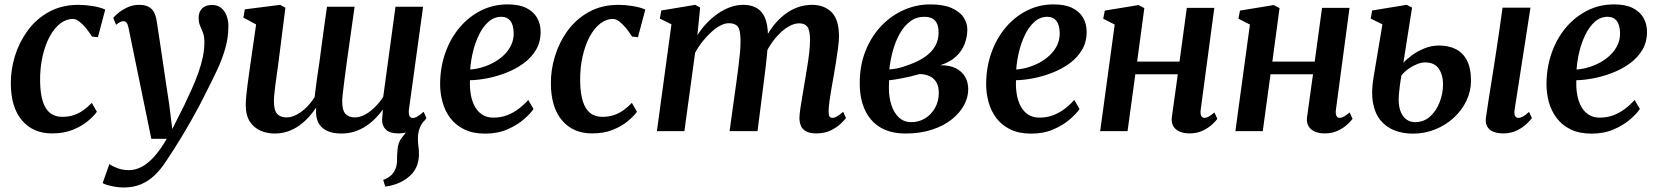

<svg xmlns="http://www.w3.org/2000/svg" viewBox="-20 -582 7353 852"><path d="M211 10Q126.5 10 77.5 -47.8Q28.5 -105.5 28 -211.5Q27.5 -272 46.2 -333.2Q65 -394.5 102.8 -446.2Q140.5 -498 197.2 -529.2Q254 -560.5 329 -560.5Q357.5 -560.5 390.8 -555.2Q424 -550 447 -539.5L414.5 -417L388.5 -419.5Q376.5 -438.5 362 -456.5Q347.5 -474.5 332.2 -486.2Q317 -498 303.5 -498Q274 -498 247.5 -477.8Q221 -457.5 200.8 -420.2Q180.5 -383 168.8 -331.8Q157 -280.5 158 -219Q159 -165.5 170.2 -131Q181.5 -96.5 203 -80Q224.5 -63.5 256 -63.5Q286 -63.5 309.2 -71.8Q332.5 -80 351.5 -94Q370.5 -108 387.5 -125.5L410 -86Q396.5 -67 369.5 -44.5Q342.5 -22 303 -6Q263.5 10 211 10Z M550.5 -457.5Q547 -475 541.5 -481.5Q536 -488 528 -488Q520 -488 512.5 -484Q505 -480 495 -472L482.5 -502.5Q488 -510 504.2 -523.8Q520.5 -537.5 544.8 -549Q569 -560.5 596.5 -560.5Q623 -560.5 639 -552Q655 -543.5 663.2 -528Q671.5 -512.5 675 -490.5Q682 -445 689 -399Q696 -353 702.8 -306.5Q709.5 -260 716.5 -213.5Q723.5 -167 730.5 -121.5L744.5 -9.5L797 -113.5Q816 -153 832.2 -189.5Q848.5 -226 860.8 -260.8Q873 -295.5 880 -329Q887 -362.5 887 -394.5Q887 -420.5 880.8 -436.5Q874.5 -452.5 868 -467.5Q861.5 -482.5 861.5 -504Q861.5 -529.5 877.2 -544.8Q893 -560 920.5 -560Q945 -560 961 -547.2Q977 -534.5 985.2 -513Q993.5 -491.5 993.5 -466Q993.5 -415.5 979.5 -366.8Q965.5 -318 943.2 -270.8Q921 -223.5 897 -177Q881 -144 862.5 -109.2Q844 -74.5 824.8 -40.8Q805.5 -7 786.8 24Q768 55 751 81.5Q734 108 720.5 128Q695 168.5 666.5 195.5Q638 222.5 604.5 236.2Q571 250 530 250Q504.5 250 476.2 244Q448 238 435.5 230.5L465.5 145.5Q475 154 499 163.5Q523 173 552 173Q581 173 609 158.2Q637 143.5 664.5 112.8Q692 82 720 34H651.5Z M1689.5 246 1680.5 216.5Q1703 207.5 1715.5 196Q1728 184.5 1734.5 168Q1742 151 1741.8 128.8Q1741.5 106.5 1744 83Q1746 50 1763 29.2Q1780 8.5 1792.5 -8.5L1863.5 -48.5Q1847 -29 1840.5 -8Q1834 13 1834.5 37.5Q1834.5 51.5 1837 69.2Q1839.5 87 1839 103.5Q1839 135 1826.8 161.2Q1814.5 187.5 1788 207.5Q1768.5 222.5 1744.2 232.2Q1720 242 1689.5 246ZM1213.5 -288Q1211 -269.5 1207.8 -248.2Q1204.5 -227 1202 -205.8Q1199.5 -184.5 1197.5 -166Q1195.5 -147.5 1195.5 -134Q1195.5 -92.5 1209.8 -76.8Q1224 -61 1251.5 -61Q1274 -61 1297.2 -73.5Q1320.5 -86 1341 -106.8Q1361.5 -127.5 1376 -151Q1380.5 -188.5 1386 -228.8Q1391.5 -269 1397.5 -307Q1403 -348 1408.5 -389.8Q1414 -431.5 1419.8 -472.5Q1425.5 -513.5 1431 -552H1553.5Q1544 -485.5 1535.8 -426.5Q1527.5 -367.5 1520.5 -318Q1513.5 -268.5 1508.8 -230.5Q1504 -192.5 1501.2 -167.8Q1498.5 -143 1498.5 -134Q1498.5 -92.5 1513 -76.8Q1527.5 -61 1554 -61Q1577.5 -61 1600.8 -74Q1624 -87 1644.8 -107.8Q1665.5 -128.5 1680.5 -152L1735 -552H1857.5L1794.5 -95Q1792.5 -76 1797.2 -67.2Q1802 -58.5 1811.5 -58.5Q1821 -58.5 1831.5 -64.5Q1842 -70.5 1860 -86L1872.5 -58Q1867 -49 1850 -32.8Q1833 -16.5 1807 -3.2Q1781 10 1747.5 10Q1706.5 10 1689 -10.5Q1671.5 -31 1677 -66.5L1679 -96Q1664.5 -76 1646 -57Q1627.5 -38 1604.5 -22.8Q1581.5 -7.5 1554.2 1.5Q1527 10.5 1495 10.5Q1456 10.5 1430.5 -1.8Q1405 -14 1393 -37Q1381 -60 1382.5 -93L1383 -104.5Q1369 -83.5 1350.8 -63.2Q1332.5 -43 1309.8 -26.2Q1287 -9.5 1259.2 0.5Q1231.5 10.5 1198 10.5Q1165.5 10.5 1136.8 -1.8Q1108 -14 1089.5 -41.2Q1071 -68.5 1070.5 -114.5Q1070.5 -131.5 1072.5 -153.8Q1074.5 -176 1077.8 -200.5Q1081 -225 1084.2 -248.2Q1087.5 -271.5 1090 -289.5L1116.5 -473.5L1060 -504L1066.5 -540.5L1223 -560.5L1246.5 -548Z M2347.5 -98.5Q2334 -78 2304.2 -52.2Q2274.5 -26.5 2231.2 -7.8Q2188 11 2133 11Q2078.5 11 2040.2 -7.8Q2002 -26.5 1978.2 -58Q1954.5 -89.5 1943.8 -128.8Q1933 -168 1933 -209.5Q1933.5 -283 1956 -347Q1978.5 -411 2019 -459.2Q2059.5 -507.5 2114 -535Q2168.5 -562.5 2232.5 -562.5Q2283 -562.5 2315 -546.8Q2347 -531 2362.8 -504Q2378.5 -477 2379 -443Q2379.5 -396 2358.5 -360.8Q2337.5 -325.5 2302.5 -300.2Q2267.5 -275 2225.5 -258.8Q2183.5 -242.5 2141.5 -234.5Q2099.5 -226.5 2065.5 -226Q2064 -192 2069.2 -162Q2074.5 -132 2087.2 -109Q2100 -86 2120.5 -73Q2141 -60 2169.5 -60Q2202.5 -60 2230.5 -70.8Q2258.5 -81.5 2282 -99.5Q2305.5 -117.5 2324 -138.5ZM2205 -507.5Q2172.5 -507.5 2147.8 -485.5Q2123 -463.5 2105.8 -428.2Q2088.5 -393 2078.8 -352.2Q2069 -311.5 2066.5 -273.5Q2090.5 -275 2117.5 -282.8Q2144.5 -290.5 2170 -304.2Q2195.5 -318 2216 -337.5Q2236.5 -357 2248.2 -381.8Q2260 -406.5 2259.5 -436Q2258.5 -472 2244.5 -489.8Q2230.5 -507.5 2205 -507.5Z M2607.5 10Q2523 10 2474 -47.8Q2425 -105.5 2424.5 -211.5Q2424 -272 2442.8 -333.2Q2461.5 -394.5 2499.2 -446.2Q2537 -498 2593.8 -529.2Q2650.5 -560.5 2725.5 -560.5Q2754 -560.5 2787.2 -555.2Q2820.5 -550 2843.5 -539.5L2811 -417L2785 -419.5Q2773 -438.5 2758.5 -456.5Q2744 -474.5 2728.8 -486.2Q2713.5 -498 2700 -498Q2670.5 -498 2644 -477.8Q2617.5 -457.5 2597.2 -420.2Q2577 -383 2565.2 -331.8Q2553.5 -280.5 2554.5 -219Q2555.5 -165.5 2566.8 -131Q2578 -96.5 2599.5 -80Q2621 -63.5 2652.5 -63.5Q2682.5 -63.5 2705.8 -71.8Q2729 -80 2748 -94Q2767 -108 2784 -125.5L2806.5 -86Q2793 -67 2766 -44.5Q2739 -22 2699.5 -6Q2660 10 2607.5 10Z M3087 -548.5 3074.5 -425.5Q3091.5 -453 3114.2 -477.2Q3137 -501.5 3163.5 -520.2Q3190 -539 3219 -549.8Q3248 -560.5 3278 -560.5Q3314 -560.5 3338.2 -546.2Q3362.5 -532 3375 -501.8Q3387.5 -471.5 3388 -422Q3388.5 -415.5 3388 -407.5Q3387.5 -399.5 3386.8 -390.8Q3386 -382 3385 -373L3367.5 -392.5Q3384.5 -431 3407.5 -461.8Q3430.5 -492.5 3458.2 -514.8Q3486 -537 3517.5 -548.8Q3549 -560.5 3583.5 -560.5Q3637 -560.5 3670 -528Q3703 -495.5 3703 -420Q3703 -401 3699 -370.8Q3695 -340.5 3689.8 -307.2Q3684.5 -274 3679.5 -245.5Q3675 -220 3670 -191.5Q3665 -163 3661.2 -136.2Q3657.5 -109.5 3657 -89Q3656.5 -72 3660.8 -65.5Q3665 -59 3673 -59Q3682.5 -59 3693.5 -65Q3704.5 -71 3721.5 -86L3734 -58Q3728 -50 3711 -33.5Q3694 -17 3666.8 -3.5Q3639.5 10 3603 10Q3573.5 10 3556.8 0.8Q3540 -8.5 3533.8 -24.2Q3527.5 -40 3527.5 -59.5Q3528 -77 3532 -104Q3536 -131 3541.5 -161.5Q3547 -192 3551.5 -221Q3556 -249 3561.5 -281.8Q3567 -314.5 3570.8 -347Q3574.5 -379.5 3574.5 -406.5Q3574 -448.5 3562.5 -463.5Q3551 -478.5 3526 -478.5Q3506.5 -478.5 3484 -466.8Q3461.5 -455 3439.5 -433.2Q3417.5 -411.5 3398.5 -382.5Q3379.5 -353.5 3366.5 -319L3387 -391.5Q3386.5 -369.5 3384 -343.8Q3381.5 -318 3378.5 -292.2Q3375.5 -266.5 3372.5 -243L3341.5 0H3217.5L3248 -219.5Q3252 -248.5 3256.2 -281.2Q3260.5 -314 3263.5 -346.2Q3266.5 -378.5 3266 -405Q3265.5 -449.5 3253.8 -464.2Q3242 -479 3214 -479Q3196.5 -479 3176.5 -468.5Q3156.5 -458 3136.2 -439.5Q3116 -421 3097.2 -397.5Q3078.5 -374 3064.5 -347.5L3017 0H2895L2959.5 -474L2908 -499.5L2914.5 -535.5L3065 -560.5Z M3998 10.5Q3945.5 10.5 3907.2 -6Q3869 -22.5 3844 -52.8Q3819 -83 3807 -123.2Q3795 -163.5 3795 -211Q3795 -292 3821 -356.8Q3847 -421.5 3891.2 -467.5Q3935.5 -513.5 3991.5 -538Q4047.5 -562.5 4107.5 -562.5Q4166 -562.5 4202.5 -546.5Q4239 -530.5 4255.8 -505Q4272.5 -479.5 4272.5 -451Q4272.5 -419 4261 -388Q4249.5 -357 4223.2 -332Q4197 -307 4152.5 -292.5Q4194 -293 4221.5 -279Q4249 -265 4262.8 -241Q4276.5 -217 4276.5 -186Q4276.5 -150 4257.8 -115.2Q4239 -80.5 4203.2 -52Q4167.5 -23.5 4115.5 -6.5Q4063.5 10.5 3998 10.5ZM4024 -40Q4057.5 -40 4085 -56.8Q4112.5 -73.5 4129 -102.8Q4145.5 -132 4146 -169Q4146 -198 4135.5 -216.2Q4125 -234.5 4106.2 -243.5Q4087.5 -252.5 4062 -253.5Q4054.5 -252 4044 -249Q4033.5 -246 4021.5 -243Q4009.5 -240 3996 -237.5Q3980 -234 3962.8 -231Q3945.5 -228 3925.5 -226Q3925 -217.5 3924.8 -208.8Q3924.5 -200 3924.5 -191Q3924.5 -149.5 3935.8 -115.2Q3947 -81 3969.2 -60.5Q3991.5 -40 4024 -40ZM3926.5 -274Q3942.5 -275 3957 -277.8Q3971.5 -280.5 3985.2 -284.8Q3999 -289 4013.5 -294.5Q4054 -309 4083.5 -329Q4113 -349 4129 -376Q4145 -403 4145 -438Q4145 -473.5 4129.2 -490.5Q4113.5 -507.5 4082 -507.5Q4046 -507.5 4018.5 -486.8Q3991 -466 3972 -431.5Q3953 -397 3941.8 -355.8Q3930.5 -314.5 3926.5 -274Z M4770.5 -98.5Q4757 -78 4727.2 -52.2Q4697.5 -26.5 4654.2 -7.8Q4611 11 4556 11Q4501.5 11 4463.2 -7.8Q4425 -26.5 4401.2 -58Q4377.5 -89.5 4366.8 -128.8Q4356 -168 4356 -209.5Q4356.5 -283 4379 -347Q4401.5 -411 4442 -459.2Q4482.5 -507.5 4537 -535Q4591.5 -562.5 4655.5 -562.5Q4706 -562.5 4738 -546.8Q4770 -531 4785.8 -504Q4801.5 -477 4802 -443Q4802.5 -396 4781.5 -360.8Q4760.5 -325.5 4725.5 -300.2Q4690.5 -275 4648.5 -258.8Q4606.5 -242.5 4564.5 -234.5Q4522.5 -226.5 4488.5 -226Q4487 -192 4492.2 -162Q4497.5 -132 4510.2 -109Q4523 -86 4543.5 -73Q4564 -60 4592.5 -60Q4625.5 -60 4653.5 -70.8Q4681.5 -81.5 4705 -99.5Q4728.5 -117.5 4747 -138.5ZM4628 -507.5Q4595.5 -507.5 4570.8 -485.5Q4546 -463.5 4528.8 -428.2Q4511.5 -393 4501.8 -352.2Q4492 -311.5 4489.5 -273.5Q4513.5 -275 4540.5 -282.8Q4567.5 -290.5 4593 -304.2Q4618.5 -318 4639 -337.5Q4659.5 -357 4671.2 -381.8Q4683 -406.5 4682.5 -436Q4681.5 -472 4667.5 -489.8Q4653.5 -507.5 4628 -507.5Z M5308 -94Q5306 -75.5 5310.8 -67.2Q5315.5 -59 5324 -59Q5332.5 -59 5342.5 -64Q5352.5 -69 5369 -83L5382 -54.5Q5376.5 -46.5 5360 -30.8Q5343.5 -15 5317.8 -2.5Q5292 10 5259 10Q5233.5 10 5214.8 2Q5196 -6 5186.5 -22.2Q5177 -38.5 5180 -62L5206.5 -252.5H5018L4983.5 0H4862L4926.5 -473L4875.5 -499L4882.5 -535L5032 -559.5L5058 -546L5026 -308.5H5214L5246.5 -547H5368.5Z M5908 -94Q5906 -75.5 5910.8 -67.2Q5915.5 -59 5924 -59Q5932.5 -59 5942.5 -64Q5952.5 -69 5969 -83L5982 -54.5Q5976.5 -46.5 5960 -30.8Q5943.5 -15 5917.8 -2.5Q5892 10 5859 10Q5833.5 10 5814.8 2Q5796 -6 5786.5 -22.2Q5777 -38.5 5780 -62L5806.5 -252.5H5618L5583.5 0H5462L5526.5 -473L5475.5 -499L5482.5 -535L5632 -559.5L5658 -546L5626 -308.5H5814L5846.5 -547H5968.5Z M6650 10Q6624.5 10 6606.5 2.5Q6588.5 -5 6579.8 -20Q6571 -35 6573.5 -57Q6575.5 -70.5 6578.5 -91.5Q6581.5 -112.5 6585.8 -140Q6590 -167.5 6595.5 -201Q6601 -234.5 6607 -273.5Q6613 -312.5 6619.8 -356Q6626.5 -399.5 6633.5 -447.8Q6640.5 -496 6647.5 -548H6771.5L6701 -94.5Q6698.5 -76 6703.2 -67.5Q6708 -59 6717 -59Q6727 -59 6737.8 -64.8Q6748.5 -70.5 6765 -85.5L6778 -58Q6771.5 -49 6754.8 -32.8Q6738 -16.5 6711.5 -3.2Q6685 10 6650 10ZM6250 11Q6204.5 11 6167.8 -3.5Q6131 -18 6106.2 -48Q6081.5 -78 6072.8 -125.2Q6064 -172.5 6075 -238L6114.5 -474L6062.5 -499.5L6069 -535.5L6222 -560.5L6246 -548.5L6207.5 -303.5Q6221.5 -319 6245.5 -336.8Q6269.5 -354.5 6300.5 -367.2Q6331.5 -380 6366 -380Q6406.5 -380 6438.5 -364.8Q6470.5 -349.5 6489 -315Q6507.5 -280.5 6507.5 -223.5Q6507.5 -177 6487.2 -134.8Q6467 -92.5 6431.5 -59.8Q6396 -27 6349.2 -8Q6302.5 11 6250 11ZM6259.5 -40Q6298.5 -40 6326.2 -65.2Q6354 -90.5 6368.8 -129.5Q6383.5 -168.5 6383.5 -208.5Q6383.5 -249 6364.8 -277Q6346 -305 6303 -305Q6287 -305 6267.2 -297Q6247.5 -289 6229 -275.8Q6210.5 -262.5 6198.5 -246.5Q6195 -226 6192.2 -205Q6189.5 -184 6187.5 -163.5Q6184 -121 6193 -93.5Q6202 -66 6219.5 -53Q6237 -40 6259.5 -40Z M7257 -98.5Q7243.5 -78 7213.8 -52.2Q7184 -26.5 7140.8 -7.8Q7097.5 11 7042.5 11Q6988 11 6949.8 -7.8Q6911.5 -26.5 6887.8 -58Q6864 -89.5 6853.2 -128.8Q6842.5 -168 6842.5 -209.5Q6843 -283 6865.5 -347Q6888 -411 6928.5 -459.2Q6969 -507.5 7023.5 -535Q7078 -562.5 7142 -562.5Q7192.5 -562.5 7224.5 -546.8Q7256.5 -531 7272.2 -504Q7288 -477 7288.5 -443Q7289 -396 7268 -360.8Q7247 -325.5 7212 -300.2Q7177 -275 7135 -258.8Q7093 -242.5 7051 -234.5Q7009 -226.5 6975 -226Q6973.5 -192 6978.8 -162Q6984 -132 6996.8 -109Q7009.5 -86 7030 -73Q7050.5 -60 7079 -60Q7112 -60 7140 -70.8Q7168 -81.5 7191.5 -99.5Q7215 -117.5 7233.5 -138.5ZM7114.5 -507.5Q7082 -507.5 7057.2 -485.5Q7032.5 -463.5 7015.2 -428.2Q6998 -393 6988.2 -352.2Q6978.5 -311.5 6976 -273.5Q7000 -275 7027 -282.8Q7054 -290.5 7079.5 -304.2Q7105 -318 7125.5 -337.5Q7146 -357 7157.8 -381.8Q7169.5 -406.5 7169 -436Q7168 -472 7154 -489.8Q7140 -507.5 7114.5 -507.5Z"/></svg>

Font: Merriweather 36pt SemiBold
Style: Italic
Weight: 600
Italic angle: -7.8°
Version: Version 2.101